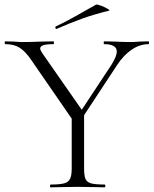

<svg xmlns="http://www.w3.org/2000/svg" viewBox="-25 -802 658 822"><path d="M611 -613Q574 -613 539 -589.5Q504 -566 476 -523L335 -309V-81Q335 -50 341 -36Q347 -22 365 -17Q383 -12 423 -12Q426 -12 426 -6Q426 0 423 0Q393 0 376 -1L308 -2L240 -1Q222 0 192 0Q189 0 189 -6Q189 -12 192 -12Q231 -12 249.5 -17Q268 -22 275 -36.5Q282 -51 282 -81V-294L111 -542Q85 -581 60 -597Q35 -613 -2 -613Q-5 -613 -5 -619Q-5 -625 -2 -625L35 -624Q59 -622 71 -622Q104 -622 152 -624L204 -625Q206 -625 206 -619Q206 -613 204 -613Q174 -613 160.5 -608.5Q147 -604 147 -594Q147 -588 157 -573L325 -332L453 -526Q475 -562 475 -581Q475 -613 421 -613Q419 -613 419 -619Q419 -625 421 -625L466 -624Q504 -622 533 -622Q550 -622 574 -624L611 -625Q613 -625 613 -619Q613 -613 611 -613ZM217 -678Q213 -678 212 -682.5Q211 -687 214 -689Q260 -710 336 -754L386 -782Q390 -784 406.5 -778Q423 -772 435.5 -764.5Q448 -757 441 -756Q379 -741 327.5 -722.5Q276 -704 219 -679Z"/></svg>

Font: Cormorant Garamond Light
Style: Regular
Weight: 300
Designer: Christian Thalmann (Catharsis Fonts)
Version: Version 3.000